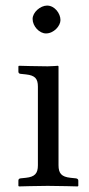

<svg xmlns="http://www.w3.org/2000/svg" viewBox="-20 -667 321 689"><path d="M190 -429 188 -431C188 -431 166 -429 151 -429C116 -429 48 -431 48 -431L46 -429V-410C46 -405 49 -402.5 54 -402L73 -400C106.4 -396.5 116 -384 116 -356V-74C116 -45 105.4 -32.4 73 -29L54 -27C49 -26.5 46 -24 46 -19V0L48 2C48 2 116 0 151 0C190 0 259 2 259 2L261 0V-19C261 -24 257 -26.5 252 -27L233 -29C200.6 -32.4 190 -45 190 -74ZM97 -599C97 -573 121 -547 145 -547C173 -547 197 -573.9 197 -595C197 -619 176 -647 149 -647C125 -647 97 -623 97 -599Z"/></svg>

Font: Libertinus Serif Display
Style: Regular
Weight: 400
Designer: Philipp H. Poll
Foundry: Khaled Hosny
Version: Version 6.1